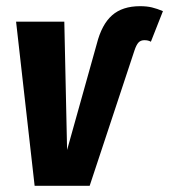

<svg xmlns="http://www.w3.org/2000/svg" viewBox="-20 -601 547 621"><path d="M32 -531H188L197 -116L293 -459Q309 -522 342.5 -551.5Q376 -581 433 -581Q455 -581 471.5 -577Q488 -573 507 -565L468 -466Q460 -471 447 -471Q435 -471 428 -463.5Q421 -456 415 -438L270 0H92Z"/></svg>

Font: Fira Sans Extra Condensed
Style: Bold Italic
Weight: 700
Width: 3
Italic angle: -8°
Designer: Carrois Corporate & Edenspiekermann AG
Foundry: Carrois Corporate GbR & Edenspiekermann AG
Version: Version 4.203